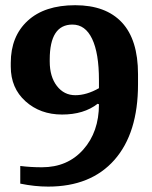

<svg xmlns="http://www.w3.org/2000/svg" viewBox="-20 -691 571 722"><path d="M20.5 -440.4V-454.6Q20.5 -554.2 84 -612.8Q147.5 -671.4 262.7 -671.4Q377.9 -671.4 438.5 -606.4Q499 -541.5 499 -412.1V-374Q499 -190.4 410.4 -89.8Q321.8 10.7 161.1 10.7Q110.4 10.7 56.2 -0.5V-66.9Q95.2 -62 137.7 -62Q233.9 -62 293 -128.4Q352.1 -194.8 352.1 -298.8L347.2 -300.8Q295.4 -260.3 213.4 -260.3Q131.3 -260.3 75.9 -310.1Q20.5 -359.9 20.5 -440.4ZM252.4 -598.6Q167 -598.6 167 -467.3V-459.5Q167 -402.8 193.8 -367.9Q220.7 -333 263.2 -333Q305.7 -333 352.1 -359.4V-389.6Q352.1 -491.2 326.4 -544.9Q300.8 -598.6 252.4 -598.6Z"/></svg>

Font: NoticiaText-Bold
Style: Bold
Weight: 700
Designer: JM Sole
Foundry: JM Sole
Version: Version 1.003